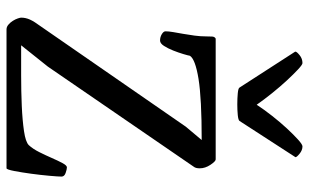

<svg xmlns="http://www.w3.org/2000/svg" viewBox="-204 -768 971 604"><g transform="rotate(90 282.0 -465.5)"><path d="M35 -46Q35 -60 41 -73.5Q47 -87 64 -110L378 -564L420 -614Q289 -614 227.5 -604Q166 -594 155 -577Q154 -571 149.5 -556Q145 -541 138.5 -524.5Q132 -508 124 -495.5Q116 -483 107 -483Q96 -483 87 -488.5Q78 -494 78 -500Q78 -510 80.5 -524.5Q83 -539 86 -556Q89 -573 91.5 -591.5Q94 -610 94 -628Q94 -639 94.5 -647Q95 -655 101 -658H481Q487 -658 498 -641.5Q509 -625 509 -608Q509 -595 504 -589L189 -130L122 -46Q166 -46 216.5 -46Q267 -46 312.5 -48Q358 -50 392 -55Q426 -60 436 -70Q448 -83 458 -103Q468 -123 476.5 -142.5Q485 -162 492.5 -176Q500 -190 506 -190Q512 -190 523.5 -186Q535 -182 535 -173Q535 -163 532.5 -135Q530 -107 526 -77.5Q522 -48 517.5 -24.5Q513 -1 509 0H72Q64 0 57 -6Q50 -12 45 -20Q40 -28 37.5 -35.5Q35 -43 35 -46ZM142 -908V-909Q142 -913 153 -922Q164 -931 178 -931Q183 -931 198 -917Q213 -903 232.5 -882Q252 -861 272.5 -835.5Q293 -810 309 -787Q324 -810 344 -835.5Q364 -861 383.5 -882Q403 -903 418.5 -917Q434 -931 440 -931Q452 -931 463 -922Q474 -913 474 -909L360 -733Q357 -729 341.5 -727.5Q326 -726 308 -726Q289 -726 273 -727.5Q257 -729 255 -733Z"/></g></svg>

Font: Asar
Style: Regular
Weight: 400
Designer: Eben Sorkin
Foundry: Eben Sorkin, Pria Ravichandran
Version: Version 1.003; ttfautohint (v1.3) -l 8 -r 50 -G 0 -x 0 -H 45